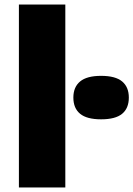

<svg xmlns="http://www.w3.org/2000/svg" viewBox="-20 -828 589 848"><path d="M63.5 0V-808H268.5V0ZM426.5 -301Q363.5 -301 333.8 -325.5Q304 -350 304 -397Q304 -443.5 333.8 -468.2Q363.5 -493 426.5 -493Q490 -493 519.5 -468.2Q549 -443.5 549 -397Q549 -350 519.5 -325.5Q490 -301 426.5 -301Z"/></svg>

Font: Encode Sans Exp XBd
Style: Regular
Weight: 800
Width: 7
Designer: Multiple Designers
Foundry: Impallari Type
Version: Version 3.002; ttfautohint (v1.8.3) -l 8 -r 50 -G 200 -x 14 